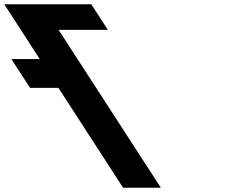

<svg xmlns="http://www.w3.org/2000/svg" viewBox="-393 -880 1056 900"><path d="M-295.3 -740 -206.6 -603H-339.6L-252.1 -468H-119.1L184 0H361L-118.3 -740H112.7L35 -860H-196H-373Z"/></svg>

Font: Hussar
Style: BdOpOblSeven
Weight: 700
Foundry: Cannot Into Space Fonts
Version: Version 2.00